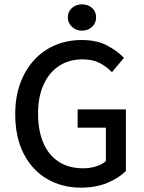

<svg xmlns="http://www.w3.org/2000/svg" viewBox="-20 -851 663 883"><path d="M353 12Q266 12 197.5 -27.5Q129 -67 89.5 -143Q50 -219 50 -326Q50 -406 73.5 -469Q97 -532 138.5 -576.5Q180 -621 235.5 -644Q291 -667 356 -667Q425 -667 473 -641.5Q521 -616 550 -585L495 -519Q471 -544 439 -561Q407 -578 359 -578Q298 -578 252 -548Q206 -518 180.5 -462Q155 -406 155 -329Q155 -251 179 -194.5Q203 -138 249.5 -107.5Q296 -77 363 -77Q394 -77 422 -86Q450 -95 467 -110V-264H337V-348H559V-65Q527 -32 473.5 -10Q420 12 353 12ZM357 -710Q330 -710 311 -727.5Q292 -745 292 -771Q292 -798 311 -814.5Q330 -831 357 -831Q385 -831 403.5 -814.5Q422 -798 422 -771Q422 -745 403.5 -727.5Q385 -710 357 -710Z"/></svg>

Font: Assistant ExtraLight SemiBold
Style: Regular
Weight: 600
Version: Version 3.000